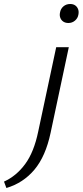

<svg xmlns="http://www.w3.org/2000/svg" viewBox="-149 -650 413 960"><path d="M42 8 132 -414H195L104 14Q79 132 23 198.5Q-33 265 -117 290L-129 258Q-67 230 -23 170Q21 110 42 8ZM193 -535Q178 -535 167.5 -542Q157 -549 152.5 -561Q148 -573 151 -587Q154 -606 168 -618Q182 -630 202 -630Q217 -630 227 -623Q237 -616 241.5 -604Q246 -592 243 -577Q240 -559 226 -547Q212 -535 193 -535Z"/></svg>

Font: Ysabeau Office
Style: Italic
Weight: 400
Italic angle: -12°
Designer: Christian Thalmann (Catharsis Fonts)
Version: Version 2.001;gftools[0.9.30]; featfreeze: tnum,lnum,ss02